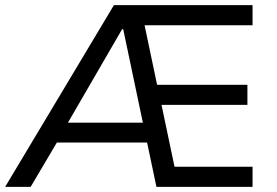

<svg xmlns="http://www.w3.org/2000/svg" viewBox="-28 -725 1075 745"><path d="M-8 0 414 -705H952V-627H496L525 -665L587 -370L541 -396H932V-318H556L593 -345L657 -41L613 -78H952V0H579L536 -204L568 -172H172L211 -203L91 0ZM446 -612 224 -229 206 -249H547L531 -227L450 -612Z"/></svg>

Font: Nunito Sans 8pt
Style: Regular
Weight: 400
Version: Version 3.101;gftools[0.9.27]